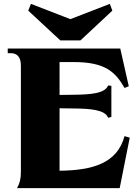

<svg xmlns="http://www.w3.org/2000/svg" viewBox="-20 -973 724 993"><path d="M68 0H599L651 -261L624 -269C586 -128 459 -92 288 -90V-413L365 -412C444 -411 524 -406 539 -364L556 -368V-529L539 -531C524 -489 444 -484 365 -483L288 -482V-652H362C524 -652 577 -601 624 -518L646 -527L602 -722H20V-698H36C70 -698 88 -676 88 -634V-84C88 -48 82 -24 68 0ZM292 -764H396L561 -918L548 -953L344 -874L140 -953L126 -918Z"/></svg>

Font: Sinistre Bold
Style: Regular
Weight: 900
Designer: Jules Durand
Foundry: Collletttivo
Version: Version 69.420;Glyphs 3.2 (3217)